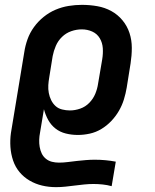

<svg xmlns="http://www.w3.org/2000/svg" viewBox="-20 -548 640 791"><path d="M211 223Q181 223 153.5 216.5Q126 210 102 196Q78 182 60.5 161Q43 140 34 113.5Q25 87 23 58Q21 29 25 0L80 -333Q84 -360 93.5 -386.5Q103 -413 120 -436.5Q137 -460 160 -478.5Q183 -497 209 -508Q235 -519 262.5 -523.5Q290 -528 317 -528Q317 -528 317.5 -528Q318 -528 318 -528Q350 -528 381 -522.5Q412 -517 438.5 -502.5Q465 -488 484.5 -464.5Q504 -441 513.5 -412Q523 -383 523 -351Q523 -319 518 -287L502 -187Q498 -163 490.5 -138.5Q483 -114 470 -91.5Q457 -69 438.5 -49.5Q420 -30 397.5 -16.5Q375 -3 350 2.5Q325 8 301 8Q275 8 251 2Q227 -4 208.5 -18.5Q190 -33 178.5 -54Q167 -75 161 -98L145 -2Q142 13 141.5 28Q141 43 143.5 57.5Q146 72 152 84.5Q158 97 169 106Q180 115 194 118.5Q208 122 223 122Q241 122 260 119.5Q279 117 297.5 115Q316 113 334 111.5Q352 110 371 110Q393 110 414.5 112Q436 114 457 118L440 219Q422 214 403 212Q384 210 365 210Q346 210 326.5 212Q307 214 287.5 216.5Q268 219 249 221Q230 223 211 223ZM268 -93Q289 -93 310.5 -100.5Q332 -108 348 -124.5Q364 -141 372.5 -161.5Q381 -182 384 -203L401 -303Q405 -327 403.5 -349.5Q402 -372 391 -390.5Q380 -409 360 -418Q340 -427 317 -427Q295 -427 273.5 -419.5Q252 -412 235.5 -396Q219 -380 210 -359Q201 -338 197 -317L183 -230Q180 -213 179 -197Q178 -181 181 -165Q184 -149 191 -135Q198 -121 209 -111Q220 -101 236 -97Q252 -93 268 -93Z"/></svg>

Font: Iosevka SS04 Extended Oblique
Style: Bold
Weight: 700
Width: 7
Italic angle: -9°
Monospace: yes
Designer: Belleve Invis
Foundry: Belleve Invis
Version: Version 19.0.0; ttfautohint (v1.8.4)